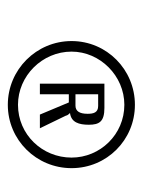

<svg xmlns="http://www.w3.org/2000/svg" viewBox="43 -787 365 491"><g transform="rotate(90 225.5 -541.5)"><path d="M248 -379C338 -379 410 -452 410 -542C410 -632 338 -704 248 -704C158 -704 85 -632 85 -542C85 -452 158 -379 248 -379ZM248 -405C174 -405 112 -467 112 -542C112 -615 174 -677 248 -677C324 -677 383 -615 383 -542C383 -467 324 -405 248 -405ZM221 -461V-535H242L273 -461H308L276 -527C275 -532 272 -535 269 -538C293 -541 299 -561 299 -586C299 -613 291 -626 256 -626H194V-461ZM221 -610H251C268 -610 271 -598 271 -583C271 -562 264 -552 250 -552H221Z"/></g></svg>

Font: Comforter
Style: Regular
Weight: 400
Designer: Robert E. Leuschke
Foundry: Robert E. Leuschke
Version: Version 1.013; ttfautohint (v1.8.3)